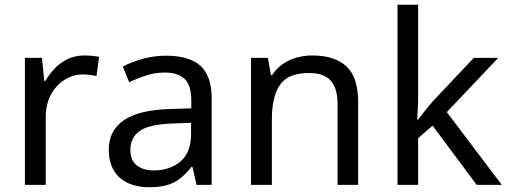

<svg xmlns="http://www.w3.org/2000/svg" viewBox="-20 -780 2146 810"><path d="M335 -546Q350 -546 367.5 -544.5Q385 -543 398 -540L387 -459Q374 -462 358.5 -464Q343 -466 329 -466Q298 -466 270 -453Q242 -440 220 -416.5Q198 -393 185.5 -360Q173 -327 173 -286V0H85V-536H157L167 -438H171Q188 -468 212 -492.5Q236 -517 267 -531.5Q298 -546 335 -546Z M681 -545Q779 -545 826 -502Q873 -459 873 -365V0H809L792 -76H788Q765 -47 740.5 -27.5Q716 -8 684.5 1Q653 10 608 10Q560 10 521.5 -7Q483 -24 461 -59.5Q439 -95 439 -149Q439 -229 502 -272.5Q565 -316 696 -320L787 -323V-355Q787 -422 758 -448Q729 -474 676 -474Q634 -474 596 -461.5Q558 -449 525 -433L498 -499Q533 -518 581 -531.5Q629 -545 681 -545ZM707 -259Q607 -255 568.5 -227Q530 -199 530 -148Q530 -103 557.5 -82Q585 -61 628 -61Q696 -61 741 -98.5Q786 -136 786 -214V-262Z M1297 -546Q1393 -546 1442 -499.5Q1491 -453 1491 -349V0H1404V-343Q1404 -408 1375 -440Q1346 -472 1284 -472Q1195 -472 1161 -422Q1127 -372 1127 -278V0H1039V-536H1110L1123 -463H1128Q1146 -491 1172.5 -509.5Q1199 -528 1231 -537Q1263 -546 1297 -546Z M1744 -363Q1744 -347 1742.5 -321Q1741 -295 1740 -276H1744Q1750 -284 1762 -299Q1774 -314 1786.5 -329.5Q1799 -345 1808 -355L1979 -536H2082L1865 -307L2097 0H1991L1805 -250L1744 -197V0H1657V-760H1744Z"/></svg>

Font: ukorean15
Style: Book
Weight: 400
Designer: Jelle Bosma - Monotype Design Team
Foundry: Monotype Imaging Inc.
Version: Version 2.003